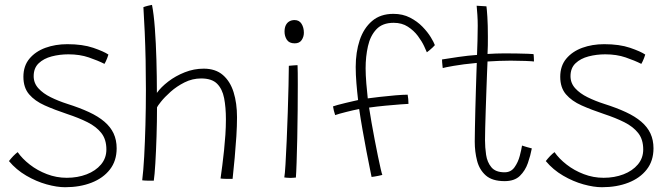

<svg xmlns="http://www.w3.org/2000/svg" viewBox="-20 -742 2786 804"><path d="M252.5 42Q218.5 42 175.2 30Q132 18 90 -6.5Q48 -31 17.5 -67.5Q21.5 -72.5 26 -78Q30.5 -83.5 35.5 -88.5Q40.5 -93.5 45.2 -97.8Q50 -102 54 -105Q73 -77.5 104.8 -52.8Q136.5 -28 176.5 -12.8Q216.5 2.5 259.5 2.5Q305 2.5 342.8 -12Q380.5 -26.5 403 -53.2Q425.5 -80 425.5 -116Q425.5 -158 404.5 -184.8Q383.5 -211.5 346.8 -230Q310 -248.5 261.5 -264.5Q209 -282 167.5 -300.5Q126 -319 102 -347Q78 -375 78 -420.5Q78 -466 103.2 -496.2Q128.5 -526.5 170.2 -541.8Q212 -557 262 -557Q326 -557 370.5 -541.8Q415 -526.5 434 -513.5Q432 -506.5 429 -498.8Q426 -491 423 -484.8Q420 -478.5 417.5 -474.5Q390 -488.5 352 -501.5Q314 -514.5 266.5 -514.5Q230 -514.5 196.5 -505.8Q163 -497 142 -477Q121 -457 121 -423Q121 -394 140.8 -372.2Q160.5 -350.5 192.5 -334.8Q224.5 -319 262 -307Q314 -290.5 352.8 -272.5Q391.5 -254.5 417.2 -232.5Q443 -210.5 455.8 -183Q468.5 -155.5 468.5 -121Q468.5 -68.5 440.2 -32.2Q412 4 363.2 23Q314.5 42 252.5 42Z M624 14.5Q619 14.5 612.2 14.5Q605.5 14.5 598.5 14.5Q593 14.5 585.8 14Q578.5 13.5 575.5 13Q580.5 -27 583.8 -86.8Q587 -146.5 589 -218.2Q591 -290 591 -366.5Q591 -428.5 589.8 -490Q588.5 -551.5 586 -608Q583.5 -664.5 580.5 -712Q584 -713.5 589 -715Q594 -716.5 599.2 -717.8Q604.5 -719 609 -720Q613.5 -721 616.5 -721.5Q624 -684 628.5 -623.2Q633 -562.5 635 -491.8Q637 -421 637 -353Q654 -377 684.5 -400.5Q715 -424 753.5 -439.2Q792 -454.5 833 -454.5Q882.5 -454.5 913.2 -428Q944 -401.5 958.2 -355.8Q972.5 -310 972.5 -251Q972.5 -215.5 969.8 -171.5Q967 -127.5 962.8 -81.5Q958.5 -35.5 954 7Q949 7 942 7Q935 7 928 7Q921 7 914 6.5Q907 6 903.5 5.5Q907 -20 911 -50Q915 -80 918.2 -112.2Q921.5 -144.5 923.8 -177.5Q926 -210.5 926 -242.5Q926 -292.5 918.5 -331Q911 -369.5 889 -391.5Q867 -413.5 822.5 -413.5Q785.5 -413.5 752.8 -397Q720 -380.5 694.5 -357.8Q669 -335 654 -316Q639 -297 637.5 -292.5Q637.5 -233.5 635.5 -171Q633.5 -108.5 630.5 -58.2Q627.5 -8 624 14.5Z M1219 1.5Q1212.5 2 1206.5 2.5Q1200.5 3 1195.5 3Q1187 3 1180.8 2.2Q1174.5 1.5 1170.5 1Q1173 -12 1175.5 -53.8Q1178 -95.5 1180.5 -152.8Q1183 -210 1185 -270.8Q1187 -331.5 1188.2 -383.8Q1189.5 -436 1189.5 -466.5Q1190.5 -466.5 1195.5 -467Q1200.5 -467.5 1206.8 -468Q1213 -468.5 1218.5 -468.8Q1224 -469 1226 -469Q1226.5 -457.5 1226.8 -436.2Q1227 -415 1227 -388Q1227 -340.5 1226.5 -281.2Q1226 -222 1224.8 -164Q1223.5 -106 1222 -61.2Q1220.5 -16.5 1219 1.5ZM1214 -560.5Q1191 -560.5 1181.2 -575.5Q1171.5 -590.5 1171.5 -609.5Q1171.5 -626 1177 -636.8Q1182.5 -647.5 1192 -652.8Q1201.5 -658 1213.5 -658Q1233 -658 1242.8 -642.2Q1252.5 -626.5 1252.5 -605Q1252.5 -588 1243.2 -574.2Q1234 -560.5 1214 -560.5Z M1536 -1Q1535.5 -4.5 1529.2 -34.5Q1523 -64.5 1514.5 -108.8Q1506 -153 1497.8 -200.2Q1489.5 -247.5 1484 -285.5Q1460.5 -281 1429.8 -273.2Q1399 -265.5 1383.5 -260Q1380.5 -268.5 1378 -278.8Q1375.5 -289 1374.5 -296.5Q1379 -298.5 1393.8 -302.5Q1408.5 -306.5 1426.5 -310.8Q1444.5 -315 1459.5 -318.5Q1474.5 -322 1479.5 -323Q1475.5 -357 1472.5 -393.5Q1469.5 -430 1469.5 -461.5Q1469.5 -523.5 1486.2 -573.8Q1503 -624 1538 -654Q1573 -684 1627.5 -684Q1666.5 -684 1697 -668.2Q1727.5 -652.5 1749.2 -630Q1771 -607.5 1784 -586Q1797 -564.5 1801 -553Q1798.5 -549.5 1792 -543.5Q1785.5 -537.5 1778.8 -531.8Q1772 -526 1767.5 -523Q1765 -529.5 1755.8 -549.2Q1746.5 -569 1729.8 -591.5Q1713 -614 1688 -630.2Q1663 -646.5 1628.5 -646.5Q1581.5 -646.5 1556 -619.2Q1530.5 -592 1520.8 -548.5Q1511 -505 1511 -456Q1511 -429 1514 -392.2Q1517 -355.5 1520 -330Q1537.5 -332.5 1570 -336.2Q1602.5 -340 1635.8 -342.8Q1669 -345.5 1687 -345.5Q1688.5 -338.5 1689.5 -327.5Q1690.5 -316.5 1690.5 -307Q1686 -307 1658.2 -305Q1630.5 -303 1594 -299.5Q1557.5 -296 1525.5 -291.5Q1529.5 -264 1535.8 -228.8Q1542 -193.5 1549 -157Q1556 -120.5 1562.5 -88.8Q1569 -57 1574 -35.5Q1579 -14 1581 -9.5Q1575 -8 1566 -6Q1557 -4 1548.8 -2.8Q1540.5 -1.5 1536 -1Z M2207 -120.5Q2201.5 -91 2190.5 -59.2Q2179.5 -27.5 2157 -5.5Q2134.5 16.5 2093 16.5Q2041.5 16.5 2014.5 -7.2Q1987.5 -31 1977.8 -68.8Q1968 -106.5 1968 -149Q1968 -171 1968.8 -206.8Q1969.5 -242.5 1970.5 -284Q1971.5 -325.5 1972.8 -365Q1974 -404.5 1975 -435Q1976 -465.5 1976.5 -478.5Q1917.5 -473 1879.5 -466.2Q1841.5 -459.5 1834 -457Q1833.5 -460.5 1832.8 -467.2Q1832 -474 1831.5 -481.2Q1831 -488.5 1831 -493Q1858 -497.5 1899.5 -503.5Q1941 -509.5 1977.5 -512Q1978.5 -539.5 1979.5 -571.5Q1980.5 -603.5 1980.5 -634Q1980.5 -658 1979 -679.8Q1977.5 -701.5 1976 -718L2017 -715.5Q2018.5 -706 2020.8 -671.8Q2023 -637.5 2023 -588.5Q2023 -573.5 2022.8 -551.2Q2022.5 -529 2021.5 -516Q2035.5 -517 2057.2 -517.8Q2079 -518.5 2093 -518.5Q2119 -518.5 2145.2 -518Q2171.5 -517.5 2190.8 -516.8Q2210 -516 2214 -515.5Q2215 -512 2215.5 -500.2Q2216 -488.5 2216 -484.5Q2211 -485.5 2180.2 -486.8Q2149.5 -488 2118.5 -488Q2096 -488 2069.5 -487Q2043 -486 2021.5 -484.5Q2021 -469 2019.5 -436.5Q2018 -404 2016.8 -363.2Q2015.5 -322.5 2014 -281.5Q2012.5 -240.5 2011.8 -206.5Q2011 -172.5 2011 -155Q2011 -125 2015.5 -94Q2020 -63 2037.5 -41.8Q2055 -20.5 2093 -20.5Q2119.5 -20.5 2134.5 -41.5Q2149.5 -62.5 2156.5 -89.2Q2163.5 -116 2166 -132.5Q2168 -132 2173.8 -130Q2179.5 -128 2186.8 -126Q2194 -124 2199.8 -122.5Q2205.5 -121 2207 -120.5Z M2500.5 42Q2466.5 42 2423.2 30Q2380 18 2338 -6.5Q2296 -31 2265.5 -67.5Q2269.5 -72.5 2274 -78Q2278.5 -83.5 2283.5 -88.5Q2288.5 -93.5 2293.2 -97.8Q2298 -102 2302 -105Q2321 -77.5 2352.8 -52.8Q2384.5 -28 2424.5 -12.8Q2464.5 2.5 2507.5 2.5Q2553 2.5 2590.8 -12Q2628.5 -26.5 2651 -53.2Q2673.5 -80 2673.5 -116Q2673.5 -158 2652.5 -184.8Q2631.5 -211.5 2594.8 -230Q2558 -248.5 2509.5 -264.5Q2457 -282 2415.5 -300.5Q2374 -319 2350 -347Q2326 -375 2326 -420.5Q2326 -466 2351.2 -496.2Q2376.5 -526.5 2418.2 -541.8Q2460 -557 2510 -557Q2574 -557 2618.5 -541.8Q2663 -526.5 2682 -513.5Q2680 -506.5 2677 -498.8Q2674 -491 2671 -484.8Q2668 -478.5 2665.5 -474.5Q2638 -488.5 2600 -501.5Q2562 -514.5 2514.5 -514.5Q2478 -514.5 2444.5 -505.8Q2411 -497 2390 -477Q2369 -457 2369 -423Q2369 -394 2388.8 -372.2Q2408.5 -350.5 2440.5 -334.8Q2472.5 -319 2510 -307Q2562 -290.5 2600.8 -272.5Q2639.5 -254.5 2665.2 -232.5Q2691 -210.5 2703.8 -183Q2716.5 -155.5 2716.5 -121Q2716.5 -68.5 2688.2 -32.2Q2660 4 2611.2 23Q2562.5 42 2500.5 42Z"/></svg>

Font: Grandstander Thin Thin
Style: Regular
Weight: 250
Version: Version 1.200